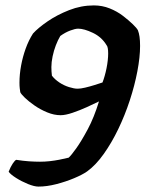

<svg xmlns="http://www.w3.org/2000/svg" viewBox="-20 -585 552 710"><path d="M122 105Q107 105 83.5 95.5Q60 86 39.5 73Q19 60 12 50Q19 32 27 20Q35 8 40 6Q65 10 87 11.5Q109 13 128 13Q146 13 164 11Q182 9 200 5.5Q218 2 234 -2Q243 -10 262 -36.5Q281 -63 304.5 -107Q328 -151 346 -210Q328 -201 301.5 -189Q275 -177 248.5 -168Q222 -159 204 -159Q180 -159 154.5 -169.5Q129 -180 107.5 -195Q86 -210 72 -223.5Q58 -237 55 -244Q54 -250 53 -258.5Q52 -267 52 -279Q52 -310 58 -342.5Q64 -375 75 -405.5Q86 -436 102 -461Q121 -482 156 -506Q191 -530 235.5 -547.5Q280 -565 327 -565Q358 -565 385.5 -554Q413 -543 434.5 -526.5Q456 -510 471 -495.5Q486 -481 490 -473Q494 -463 496 -449Q498 -435 498 -415Q498 -374 488 -321.5Q478 -269 460 -214Q442 -159 417.5 -108Q393 -57 363.5 -15.5Q334 26 302 49Q285 61 254 74Q223 87 188 96Q153 105 122 105ZM267 -257Q278 -257 295 -261Q312 -265 329.5 -270.5Q347 -276 359 -280Q363 -290 367 -304Q371 -318 374 -333Q377 -348 378.5 -362Q380 -376 380 -387Q380 -399 378.5 -407Q377 -415 374 -418Q356 -448 323.5 -463.5Q291 -479 269 -479Q258 -479 239.5 -472Q221 -465 203 -452Q194 -437 186.5 -417.5Q179 -398 174.5 -376.5Q170 -355 170 -337Q170 -329 170.5 -320.5Q171 -312 172 -305Q183 -291 199.5 -280Q216 -269 235 -263Q254 -257 267 -257Z"/></svg>

Font: Texturina 12pt ExtraBold
Style: Italic
Weight: 800
Italic angle: -11°
Designer: Guillermo Torres Carreño
Foundry: Omnibus-Type
Version: Version 1.002